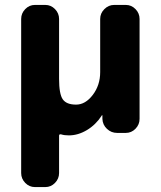

<svg xmlns="http://www.w3.org/2000/svg" viewBox="-20 -540 653 780"><path d="M122 220Q99 220 82.5 203Q66 186 66 163V-463Q66 -486 82.5 -503Q99 -520 122 -520H164Q187 -520 203.5 -503Q220 -486 220 -463V-220Q220 -158 235 -136.5Q250 -115 289 -115Q327 -115 357 -154.5Q387 -194 387 -247V-463Q387 -486 404 -503Q421 -520 444 -520H491Q514 -520 530.5 -503Q547 -486 547 -463V-57Q547 -34 530.5 -17Q514 0 491 0H456Q432 0 414.5 -16.5Q397 -33 396 -57V-71Q396 -72 395 -72Q393 -72 393 -70Q369 -33 333 -11.5Q297 10 260 10Q241 10 229 6Q220 4 220 11V163Q220 186 203.5 203Q187 220 164 220Z"/></svg>

Font: Rounded Mplus 1c ExtraBold
Style: Regular
Weight: 800
Version: Version 1.059.20150529